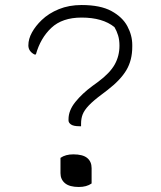

<svg xmlns="http://www.w3.org/2000/svg" viewBox="-20 -740 640 765"><path d="M305 -720Q380 -720 424 -696Q468 -672 487.5 -635.5Q507 -599 507 -561V-554Q507 -500 483.5 -460.5Q460 -421 408 -381L387 -365Q352 -339 334 -320Q316 -301 309.5 -284.5Q303 -268 303 -247V-237H297Q273 -237 263 -244Q253 -251 253 -260V-265Q253 -300 280.5 -334Q308 -368 349 -398L371 -414Q418 -449 437 -483Q456 -517 456 -558Q456 -581 450.5 -599Q445 -617 436 -632Q389 -670 305 -670Q228 -670 184.5 -629Q141 -588 123 -523H117Q93 -536 93 -559Q93 -585 107.5 -611Q122 -637 146 -660Q174 -687 214.5 -703.5Q255 -720 305 -720ZM345 -9Q325 5 294 5Q257 5 239 -10Q221 -25 221 -50V-111Q241 -125 272 -125Q310 -125 327.5 -110.5Q345 -96 345 -70Z"/></svg>

Font: Recursive Sn Csl St Lt
Style: Regular
Weight: 300
Version: Version 1.079;hotconv 1.0.112;makeotfexe 2.5.65598; ttfautoh